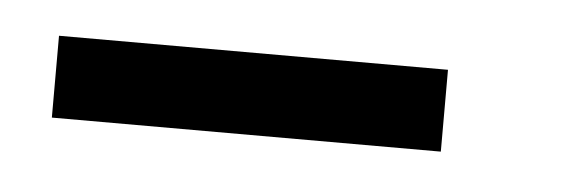

<svg xmlns="http://www.w3.org/2000/svg" viewBox="-23 -335 359 122"><g transform="rotate(5 156.0 -274.0)"><path d="M11.7 -247.6V-299.8H259.8V-247.6Z"/></g></svg>

Font: Ride Light
Style: Regular
Weight: 300
Version: Version 3.000